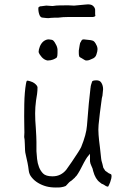

<svg xmlns="http://www.w3.org/2000/svg" viewBox="-20 -836 599 872"><path d="M390.6 -433.6 391.6 -439.5V-441.4Q391.6 -446.3 398.4 -465.8Q400.4 -470.7 417 -471.2Q433.6 -471.7 440.4 -460Q448.2 -447.3 448.2 -430.7Q446.3 -411.1 445.3 -401.4Q444.3 -395.5 442.4 -389.6V-388.7Q441.4 -381.8 440.4 -374Q439.5 -366.2 433.6 -322.3Q429.7 -293 427.7 -268.6Q425.8 -248 427.7 -223.6Q429.7 -197.3 433.6 -168.9Q438.5 -125 439.5 -115.2Q439.5 -109.4 445.3 -90.8Q447.3 -81.1 449.2 -74.2L458 -60.5L471.7 -50.8L472.7 -49.8Q477.5 -47.9 483.4 -44.9Q485.4 -44.9 486.3 -40Q487.3 -35.2 485.4 -25.4Q484.4 -22.5 480.5 -8.8Q476.6 1 475.6 2.9Q473.6 6.8 471.7 10.7L468.8 11.7Q461.9 10.7 453.1 3.9Q447.3 0 442.4 -1Q438.5 -3.9 433.6 -7.8Q413.1 -22.5 403.3 -58.6Q401.4 -66.4 400.4 -70.3Q396.5 -79.1 394.5 -84Q392.6 -88.9 390.6 -93.8Q389.6 -98.6 388.7 -103.5Q388.7 -108.4 388.7 -118.2V-137.7L376 -122.1Q372.1 -117.2 361.3 -97.7Q355.5 -85.9 348.6 -73.2Q341.8 -59.6 335 -48.8Q329.1 -38.1 320.3 -30.3L319.3 -28.3L315.4 -25.4L311.5 -21.5L306.6 -17.6L304.7 -15.6Q297.9 -11.7 293.9 -7.8L282.2 4.9Q280.3 5.9 278.3 8.8Q269.5 12.7 256.8 14.6Q252 15.6 233.4 15.6Q209 15.6 189.5 10.3Q169.9 4.9 152.8 -5.4Q135.7 -15.6 124 -30.3Q112.3 -43.9 110.4 -62.5Q108.4 -80.1 105 -96.7Q101.6 -113.3 97.7 -129.9Q93.8 -145.5 93.8 -153.3Q93.8 -167 92.8 -180.7Q91.8 -190.4 91.8 -200.2V-201.2Q90.8 -208 89.8 -213.9Q89.8 -222.7 90.8 -234.4Q90.8 -242.2 90.3 -262.7Q89.8 -283.2 89.8 -309.1Q89.8 -335 90.3 -362.8Q90.8 -390.6 92.8 -414.1Q94.7 -437.5 97.7 -454.1Q99.6 -465.8 101.6 -468.8H102.5Q102.5 -469.7 104.5 -469.7Q108.4 -469.7 119.1 -466.3Q129.9 -462.9 136.2 -458Q142.6 -453.1 146.5 -448.2Q150.4 -442.4 150.4 -439.5Q150.4 -423.8 148.4 -409.2Q145.5 -394.5 143.6 -378.9Q141.6 -364.3 140.6 -349.6Q139.6 -335 139.6 -321.3Q139.6 -289.1 142.6 -255.9Q145.5 -210.9 145.5 -191.4V-149.4Q145.5 -143.6 148.4 -114.3Q150.4 -94.7 157.2 -77.1Q164.1 -59.6 175.8 -47.9Q188.5 -35.2 218.8 -35.2Q238.3 -35.2 253.9 -43Q269.5 -50.8 281.2 -65.4Q292 -80.1 306.6 -101.6Q341.8 -153.3 348.6 -168Q372.1 -225.6 375 -265.6Q383.8 -380.9 390.6 -432.6ZM177.7 -648.4Q189.5 -657.2 201.2 -657.2Q205.1 -657.2 214.8 -655.3Q223.6 -654.3 232.4 -636.7Q240.2 -624 241.2 -611.3Q241.2 -598.6 241.2 -594.7Q241.2 -582 238.3 -575.2Q231.4 -569.3 220.7 -565.4Q210 -561.5 199.2 -561.5H194.3Q180.7 -564.5 169.9 -576.2Q159.2 -587.9 155.3 -599.6Q155.3 -610.4 161.1 -625Q167 -639.6 177.7 -648.4ZM347.7 -647.5Q351.6 -655.3 354.5 -656.2Q357.4 -657.2 360.4 -657.2Q364.3 -657.2 369.1 -656.2Q395.5 -654.3 403.3 -650.4Q410.2 -646.5 416 -635.7V-634.8Q422.9 -624 422.9 -612.3Q422.9 -603.5 418 -588.9Q414.1 -574.2 397.5 -568.4Q383.8 -561.5 376 -561.5Q375 -561.5 369.1 -561.5Q365.2 -562.5 351.6 -571.3Q340.8 -576.2 339.8 -580.1Q337.9 -585.9 337.9 -594.7V-606.4V-605.5Q337.9 -605.5 337.9 -606.4Q339.8 -619.1 341.8 -630.9Q342.8 -641.6 347.7 -646.5ZM316.4 -810.5 369.1 -815.4Q392.6 -818.4 402.3 -809.6Q413.1 -799.8 412.1 -788.1V-770.5Q417 -760.7 402.3 -758.8H387.7H290Q265.6 -758.8 245.1 -755.9Q238.3 -755.9 231.4 -755.9Q216.8 -754.9 211.9 -754.9Q198.2 -752.9 192.4 -753.9Q190.4 -753.9 173.8 -755.9Q163.1 -755.9 158.2 -771Q153.3 -786.1 154.3 -800.8V-801.8Q161.1 -808.6 167 -807.6L189.5 -810.5H191.4L218.8 -808.6Q235.4 -811.5 253.9 -811.5Q296.9 -812.5 316.4 -810.5Z"/></svg>

Font: ToneOZ-YinPZ-Tsuipita-TC
Style: Regular
Weight: 400
Designer: ÂÆ£ÂøóÂáåJeffrey Xuan(jeffreyx@gmail.com, ToneOZ.com) ÈòøÂù§(cjkFonts)
Foundry: ToneOZ
Version: Version 0.24071